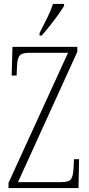

<svg xmlns="http://www.w3.org/2000/svg" viewBox="-20 -951 451 971"><path d="M23 0V-26L324 -684H127Q89 -684 78 -668Q67 -652 66 -613L64 -569H39L43 -714H371V-689L71 -30H291Q330 -30 340 -46Q350 -62 352 -101L354 -146H380L377 0ZM180 -784Q202 -827 219.5 -862Q237 -897 248 -931H304V-921Q294 -904 275 -877.5Q256 -851 233.5 -822.5Q211 -794 191 -771H180Z"/></svg>

Font: Noto Serif Bengali ExtraCondensed ExtraLight
Style: Regular
Weight: 200
Width: 2
Designer: Juan Bruce, Universal Thirst, Indian Type Foundry and the Monotype Design Team.
Foundry: Monotype Imaging Inc.
Version: Version 2.003; ttfautohint (v1.8.4.7-5d5b)